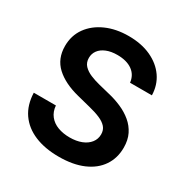

<svg xmlns="http://www.w3.org/2000/svg" viewBox="-171 -877 994 1029"><g transform="rotate(30 326.5 -363.0)"><path d="M330.6 10.7Q244.6 10.7 181.2 -15.9Q117.7 -42.5 82 -93.8Q46.4 -145 43.9 -219.7H180.7Q183.6 -182.6 203.6 -157.5Q223.6 -132.3 256.3 -120.1Q289.1 -107.9 329.6 -107.9Q370.6 -107.9 401.9 -120.1Q433.1 -132.3 450.7 -154.8Q468.3 -177.2 468.3 -206.5Q468.3 -233.4 452.9 -251Q437.5 -268.6 408.7 -281Q379.9 -293.5 339.8 -303.2L258.8 -323.7Q167 -346.7 115.2 -394.5Q63.5 -442.4 63.5 -520.5Q63.5 -585.4 98.6 -634.3Q133.8 -683.1 194.8 -710.2Q255.9 -737.3 333.5 -737.3Q412.6 -737.3 471.9 -710Q531.2 -682.6 564.5 -634.5Q597.7 -586.4 599.1 -523.9H463.9Q459 -569.3 424.1 -594.2Q389.2 -619.1 331.5 -619.1Q292.5 -619.1 264.2 -607.4Q235.8 -595.7 220.9 -575.4Q206.1 -555.2 206.1 -529.3Q206.1 -500.5 223.6 -481.9Q241.2 -463.4 268.8 -451.9Q296.4 -440.4 326.2 -433.1L393.1 -416.5Q436 -406.7 475.1 -389.6Q514.2 -372.6 544.2 -347.4Q574.2 -322.3 591.6 -287.4Q608.9 -252.4 608.9 -205.6Q608.9 -140.6 575.9 -91.8Q543 -43 480.7 -16.1Q418.5 10.7 330.6 10.7Z"/></g></svg>

Font: Inter Cardless
Style: Bold
Weight: 700
Designer: Rasmus Andersson
Foundry: rsms
Version: Version 4.001;git-9221beed3